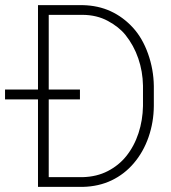

<svg xmlns="http://www.w3.org/2000/svg" viewBox="-49 -731 669 751"><path d="M99.6 0H274.9Q337.4 -1.5 387.7 -25.6Q438 -49.8 474.1 -92.3Q511.7 -136.2 532 -194.6Q552.2 -252.9 552.7 -316.4V-394.5Q551.8 -460 530 -521Q508.3 -582 471.2 -622.6Q432.6 -664.6 384 -687Q335.4 -709.5 274.9 -710.9H99.6V-380.9H-29.3V-342.3H99.6ZM263.7 -342.3V-380.9H141.6V-672.9H274.9Q329.6 -672.4 372.8 -649.2Q416 -626 441.4 -594.7Q474.6 -553.2 491.9 -502.4Q509.3 -451.7 510.3 -396V-316.4Q509.3 -260.7 492.7 -210Q476.1 -159.2 444.3 -119.6Q415.5 -84 372.6 -61.8Q329.6 -39.6 274.9 -38.1H141.6V-342.3Z"/></svg>

Font: Roboto Mono ExtraLight
Style: Regular
Weight: 250
Monospace: yes
Designer: Google
Version: Version 3.000